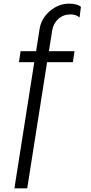

<svg xmlns="http://www.w3.org/2000/svg" viewBox="-20 -780 500 1050"><path d="M365 -701.2Q326.2 -701.2 298.8 -676.2Q271.2 -651.2 265 -611.2L247.5 -500H387.5L378.8 -440H237.5L128.8 250H58.8L167.5 -440H83.8L92.5 -500H177.5L196.2 -620Q205 -678.8 252.5 -719.4Q300 -760 358.8 -760Q402.5 -760 422.5 -742.5L415 -683.8Q397.5 -701.2 365 -701.2Z"/></svg>

Font: Now Alt
Style: Regular
Weight: 400
Designer: Alfredo Marco Pradil
Foundry: Alfredo Marco Pradil
Version: Version 1.002;PS 001.002;hotconv 1.0.88;makeotf.lib2.5.64775